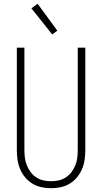

<svg xmlns="http://www.w3.org/2000/svg" viewBox="-20 -987 540 1015"><path d="M250 8Q224 8 198.5 2.5Q173 -3 151 -16.5Q129 -30 112.5 -50Q96 -70 86 -94Q76 -118 72.5 -143.5Q69 -169 69 -195V-735H109V-195Q109 -174 111.5 -153.5Q114 -133 121.5 -114Q129 -95 141.5 -78Q154 -61 171.5 -49.5Q189 -38 209 -33.5Q229 -29 250 -29Q271 -29 291 -33.5Q311 -38 328.5 -49.5Q346 -61 358.5 -78Q371 -95 378.5 -114Q386 -133 388.5 -153.5Q391 -174 391 -195V-735H431V-195Q431 -169 427.5 -143.5Q424 -118 414 -94Q404 -70 387.5 -50Q371 -30 349 -16.5Q327 -3 301.5 2.5Q276 8 250 8ZM256 -805 146 -943 179 -967 283 -825Z"/></svg>

Font: Iosevka Term Curly Extralight
Style: Regular
Weight: 200
Designer: Belleve Invis
Foundry: Belleve Invis
Version: Version 32.3.0